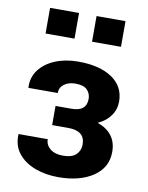

<svg xmlns="http://www.w3.org/2000/svg" viewBox="-86 -824 691 896"><g transform="rotate(10 259.5 -376.5)"><path d="M252 9.8Q191.9 9.8 141.8 -9Q91.8 -27.8 62.5 -64.2Q33.2 -100.6 35.2 -153.3L35.6 -156.2H173.8Q173.8 -128.9 196 -110.8Q218.3 -92.8 256.8 -92.8Q298.8 -92.8 318.6 -111.8Q338.4 -130.9 338.4 -160.2Q338.4 -224.6 258.8 -224.6H182.6V-315.4H258.8Q329.1 -315.4 329.1 -374.5Q329.1 -399.4 312.5 -416.7Q295.9 -434.1 256.8 -434.1Q224.1 -434.1 203.1 -418.5Q182.1 -402.8 182.1 -376.5H43.9L43 -379.4Q41 -426.8 68.1 -462.4Q95.2 -498 143.3 -517.8Q191.4 -537.6 252 -537.6Q353.5 -537.6 412.4 -497.8Q471.2 -458 471.2 -386.7Q471.2 -349.1 449.7 -319.1Q428.2 -289.1 390.1 -272Q480.5 -239.7 480.5 -149.9Q480.5 -75.2 417.2 -32.7Q354 9.8 252 9.8ZM298.3 -640.1V-761.7H435.5V-640.1ZM78.1 -640.1V-761.7H215.3V-640.1Z"/></g></svg>

Font: Roboto Slab
Style: Bold
Weight: 700
Designer: Google
Version: Version 2.000; ttfautohint (v1.8.1.43-b0c9)